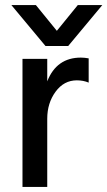

<svg xmlns="http://www.w3.org/2000/svg" viewBox="-20 -740 425 760"><path d="M167 0H69V-507H167V-418Q204 -512 300 -512Q314 -512 331 -509V-413Q310 -422 284 -422Q233 -422 200 -377Q167 -332 167 -270ZM250 -558H160L25 -720H122L205 -618L288 -720H385Z"/></svg>

Font: Hind Vadodara Medium
Style: Regular
Weight: 500
Designer: Hitesh Malaviya
Foundry: Indian Type Foundry
Version: Version 1.001;PS 1.0;hotconv 1.0.86;makeotf.lib2.5.63406; tt